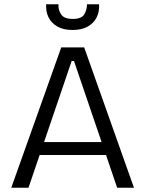

<svg xmlns="http://www.w3.org/2000/svg" viewBox="-20 -883 684 903"><path d="M33 0 268 -660H376L610 0H531L328 -596H317L114 0ZM138 -154V-215H514V-154ZM197 -863H255Q253 -838 267 -816Q281 -794 322 -794Q363 -794 376 -815Q389 -836 389 -863H446Q448 -828 434.5 -801Q421 -774 392.5 -758Q364 -742 321 -742Q278 -742 249.5 -758.5Q221 -775 208 -802Q195 -829 197 -863Z"/></svg>

Font: Bricolage Grotesque 96pt ExtraBold Light
Style: Regular
Weight: 300
Version: Version 1.001;gftools[0.9.33.dev8+g029e19f]